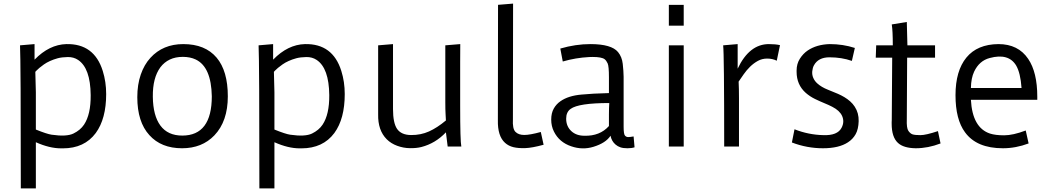

<svg xmlns="http://www.w3.org/2000/svg" viewBox="-20 -818 5880 1072"><path d="M321.3 10.3Q256.3 10.3 180.2 -23.9V233.9H96.2Q96.2 -474.6 91.8 -564.9L172.9 -571.8V-484.9Q254.9 -569.3 350.6 -571.8Q505.9 -575.2 553.7 -421.9Q572.8 -361.3 572.8 -292.7Q572.8 -224.1 558.3 -169.7Q543.9 -115.2 514.6 -75.2Q451.2 10.3 331.1 10.3Q326.2 10.3 321.3 10.3ZM177.2 -417 180.2 -302.7V-94.7Q241.7 -69.8 268.1 -65.9Q351.6 -53.7 390.1 -72.5Q428.7 -91.3 449.2 -122.1Q487.3 -179.2 486.3 -287.1Q484.9 -437.5 416 -483.4Q391.1 -500 358.4 -499.5Q325.7 -499 302.2 -492.7Q278.8 -486.3 259.5 -477.5Q240.2 -468.8 225.3 -458.3Q210.4 -447.8 200 -439Q189.5 -430.2 183.6 -423.8Q177.7 -417.5 177.2 -417Z M746.6 -275.4Q746.6 -345.7 765.9 -401.6Q785.2 -457.5 819.8 -495.1Q889.6 -571.8 1003.4 -571.8Q1125.5 -571.8 1189.5 -496.1Q1252 -421.9 1252 -280.3Q1252 -140.6 1176.8 -62Q1107.9 9.8 996.6 9.8Q879.9 9.8 814 -63.5Q746.6 -137.2 746.6 -275.4ZM997.6 -61Q1162.6 -61 1162.6 -280.3Q1159.7 -444.3 1072.8 -485.8Q1042 -500.5 1000.7 -500.5Q959.5 -500.5 928.2 -485.6Q897 -470.7 875.5 -442.4Q832 -383.3 833.3 -277.8Q834.5 -172.4 875.7 -116.7Q917 -61 997.6 -61Z M1653.3 10.3Q1588.4 10.3 1512.2 -23.9V233.9H1428.2Q1428.2 -474.6 1423.8 -564.9L1504.9 -571.8V-484.9Q1586.9 -569.3 1682.6 -571.8Q1837.9 -575.2 1885.7 -421.9Q1904.8 -361.3 1904.8 -292.7Q1904.8 -224.1 1890.4 -169.7Q1876 -115.2 1846.7 -75.2Q1783.2 10.3 1663.1 10.3Q1658.2 10.3 1653.3 10.3ZM1509.3 -417 1512.2 -302.7V-94.7Q1573.7 -69.8 1600.1 -65.9Q1683.6 -53.7 1722.2 -72.5Q1760.7 -91.3 1781.2 -122.1Q1819.3 -179.2 1818.4 -287.1Q1816.9 -437.5 1748 -483.4Q1723.1 -500 1690.4 -499.5Q1657.7 -499 1634.3 -492.7Q1610.8 -486.3 1591.6 -477.5Q1572.3 -468.8 1557.4 -458.3Q1542.5 -447.8 1532 -439Q1521.5 -430.2 1515.6 -423.8Q1509.8 -417.5 1509.3 -417Z M2549.3 -472.2V-228Q2549.3 -30.3 2555.7 0H2479.5L2469.7 -79.1Q2410.6 -17.1 2332.5 2.9Q2305.2 9.8 2268.8 9.3Q2232.4 8.8 2197.8 -3.9Q2163.1 -16.6 2139.2 -40.5Q2089.4 -90.3 2091.3 -179.7V-564.9L2174.3 -571.8V-209Q2174.3 -131.8 2196.8 -98.6Q2220.2 -64.5 2274.9 -64Q2329.6 -63.5 2375.5 -84.2Q2421.4 -105 2469.7 -145.5L2467.8 -181.2Q2466.3 -204.6 2466.3 -247.6V-564.9L2549.8 -571.8Q2549.3 -518.6 2549.3 -472.2Z M2843.8 -152.3Q2840.8 -99.1 2857.9 -81.8Q2875 -64.5 2907 -64.5Q2939 -64.5 2999.5 -81.1L3015.1 -9.8Q2950.7 7.8 2912.4 9Q2874 10.3 2846.7 3.7Q2819.3 -2.9 2799.8 -20.5Q2757.8 -58.1 2759.8 -147L2760.7 -791L2844.7 -797.9Z M3522.9 4.4Q3506.8 9.8 3482.9 9.8Q3459 9.8 3443.6 4.4Q3428.2 -1 3417 -10.7Q3395 -29.3 3388.7 -60.1Q3362.3 -19.5 3293.9 1.5Q3232.4 20.5 3169.9 -1Q3102.5 -23.4 3072.8 -83.5Q3057.6 -113.8 3057.6 -150.1Q3057.6 -186.5 3071.8 -211.7Q3085.9 -236.8 3109.4 -252.9Q3153.3 -283.7 3227.1 -290Q3286.1 -295.9 3379.9 -298.3V-386.2Q3379.9 -448.2 3372.8 -463.9Q3365.7 -479.5 3356 -487.3Q3339.4 -500 3288.6 -500L3270 -499.5Q3193.8 -495.6 3122.1 -474.6L3108.4 -546.9Q3193.8 -571.8 3276.4 -571.8Q3394 -571.8 3430.7 -527.3Q3452.6 -500.5 3457 -461.4Q3461.4 -422.4 3461.9 -389.2V-110.4Q3461.9 -68.8 3469.5 -60.8Q3477.1 -52.7 3487.1 -52.7Q3497.1 -52.7 3517.6 -56.2ZM3379.9 -178.7Q3379.9 -213.4 3381.8 -242.7Q3210.4 -242.7 3166 -210Q3141.1 -192.4 3141.1 -155.3Q3141.1 -112.8 3169.9 -85.9Q3197.8 -60.1 3242.7 -60.1Q3329.1 -57.6 3379.9 -114.3Z M3714.4 -791H3797.4V-674.8H3714.4ZM3714.4 -564.9H3797.4V0H3714.4Z M4104 -362.3Q4106 -325.2 4106 -268.6V0H4023.4Q4023.4 -518.1 4017.6 -564.9L4098.6 -571.8V-434.6Q4163.6 -571.8 4272.9 -571.8Q4310.5 -571.8 4335 -565.9L4316.9 -479Q4293.5 -490.7 4264.4 -491Q4235.4 -491.2 4211.4 -478Q4187.5 -464.8 4167.7 -445.3Q4147.9 -425.8 4132.3 -403.3Z M4736.3 -478Q4679.2 -498 4611.3 -498Q4548.8 -498 4524.4 -453.1Q4517.1 -439.9 4515.1 -420.2Q4513.2 -400.4 4520.8 -383.1Q4528.3 -365.7 4543 -352.5Q4565.9 -331.5 4603 -316.9Q4640.1 -302.2 4658.9 -293.9Q4677.7 -285.6 4694.8 -275.4Q4711.9 -265.1 4726.8 -252Q4741.7 -238.8 4752.4 -222.2Q4775.4 -187 4774.2 -141.6Q4772.9 -96.2 4757.1 -68.4Q4741.2 -40.5 4714.4 -23.4Q4664.1 9.8 4574.7 9.8Q4485.8 9.8 4401.4 -22.5L4416 -96.2Q4493.7 -65.4 4576.7 -63.5Q4655.8 -60.5 4678.7 -104.5Q4696.3 -137.7 4681.6 -170.9Q4668 -200.7 4627 -221.7Q4607.4 -231.9 4582.8 -241.9Q4558.1 -252 4530 -265.6Q4502 -279.3 4479 -299.3Q4427.7 -344.7 4427.7 -417V-424.3Q4427.7 -461.4 4445.8 -490Q4463.9 -518.6 4489.7 -536.1Q4539.6 -569.8 4612.8 -571.8Q4686.5 -571.8 4752.9 -550.3Z M5231.4 -17.1Q5161.6 9.8 5092.8 9.8Q5024.9 8.8 4993.7 -20Q4958.5 -52.2 4958.5 -127Q4958.5 -131.8 4958.5 -136.7Q4958.5 -141.6 4959 -147L4961.4 -496.1H4869.6L4872.1 -564.9H4964.8Q4964.8 -646.5 4959 -681.6L5043 -695.3L5046.4 -564.9H5200.7V-496.1H5044.9L5043 -152.3Q5041 -103 5051.8 -87.4Q5062.5 -71.8 5075.9 -67.6Q5089.4 -63.5 5119.4 -63.5Q5149.4 -63.5 5216.8 -85.9Z M5723.1 -17.1Q5651.4 9.8 5579.6 9.8Q5433.1 9.8 5368.2 -79.1Q5314.9 -150.9 5314.9 -286.6Q5314.9 -422.4 5375.7 -496.6Q5436.5 -570.8 5554.7 -571.8Q5665 -571.8 5720.7 -489.3Q5771.5 -414.6 5771.5 -278.3V-260.7H5400.9Q5409.2 -105 5507.3 -72.3Q5537.6 -62.5 5586.7 -62.5Q5635.7 -62.5 5707 -89.4ZM5683.6 -326.7Q5677.7 -411.1 5653.3 -452.6Q5610.8 -522.5 5505.9 -494.1Q5447.8 -479 5418.9 -418Q5401.9 -381.8 5400.9 -326.7Z"/></svg>

Font: Duru Sans
Style: Regular
Weight: 400
Designer: Onur Yazõcõgil
Foundry: Onur Yazõcõgil
Version: Version 1.002